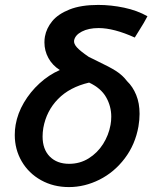

<svg xmlns="http://www.w3.org/2000/svg" viewBox="-20 -753 640 780"><path d="M40 -204.5Q40 -226.5 43.5 -246Q51.5 -292.5 77.2 -336.2Q103 -380 140.8 -414.5Q178.5 -449 223 -468.5Q192.5 -488 176.5 -517.5Q160.5 -547 160.5 -580.5Q160.5 -594 162.5 -604.5Q168.5 -638 192.2 -667Q216 -696 262.5 -714.5Q309 -733 379 -733Q431 -733 484.2 -721.8Q537.5 -710.5 579 -687Q566 -661.5 545.5 -629.5Q535.5 -614.5 527.5 -600.5Q442.5 -639 380.5 -639Q340 -639 312.5 -624.8Q285 -610.5 281 -588.5Q279 -575.5 292.5 -560.5Q306 -545.5 340.5 -522L378 -503.5Q424.5 -481.5 451 -464.8Q477.5 -448 496.5 -423Q519.5 -401 533.2 -367.5Q547 -334 547 -290.5Q547 -266.5 542.5 -239.5Q529.5 -166 487 -109.8Q444.5 -53.5 384.2 -23.2Q324 7 260 7Q197 7 146.8 -21Q96.5 -49 68.2 -97.5Q40 -146 40 -204.5ZM429 -245.5Q432 -261.5 432 -279Q432 -321.5 411 -358.2Q390 -395 342 -417.5Q263 -399 215.8 -350.8Q168.5 -302.5 156 -233.5Q153 -215 153 -198.5Q153 -146.5 182.2 -117Q211.5 -87.5 261 -87.5Q305 -87.5 340.5 -109.8Q376 -132 398.8 -168Q421.5 -204 429 -245.5Z"/></svg>

Font: JuliaMono BoldItalic
Style: Regular
Weight: 700
Italic angle: -9°
Monospace: yes
Designer: cormullion
Foundry: corm
Version: Version 0.049; ttfautohint (v1.8.4)